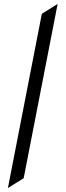

<svg xmlns="http://www.w3.org/2000/svg" viewBox="-20 -737 332 973"><path d="M20 216 192 -667 272 -717 100 166Z"/></svg>

Font: Wittgenstein-Italic Regular
Style: Italic
Weight: 400
Italic angle: -11°
Designer: Jörg Drees
Foundry: Jörg Drees
Version: Version 1.000; ttfautohint (v1.8.4.7-5d5b)